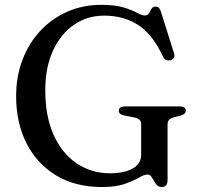

<svg xmlns="http://www.w3.org/2000/svg" viewBox="-20 -736 799 774"><path d="M655.5 -11Q655.5 18 632 18Q617 18 608.5 5.5Q600 -7 592.8 -19.8Q585.5 -32.5 575 -32.5Q561.5 -32.5 540.2 -20Q519 -7.5 483.5 5.2Q448 18 391.5 18Q283.5 18 206 -29Q128.5 -76 86.8 -158.5Q45 -241 45 -348.5Q45 -428 70.8 -495.2Q96.5 -562.5 142.8 -612Q189 -661.5 251.8 -689Q314.5 -716.5 388.5 -716.5Q444 -716.5 478.8 -705.8Q513.5 -695 533.2 -684.2Q553 -673.5 563 -673.5Q575 -673.5 580.2 -682.5Q585.5 -691.5 590.8 -700.5Q596 -709.5 608 -709.5Q622.5 -709.5 628.5 -689.5L682 -520Q685 -510 680.2 -502.2Q675.5 -494.5 665.5 -493Q645 -489.5 636.5 -509Q594.5 -599 535.8 -636Q477 -673 400 -673Q331.5 -673 277.8 -635.8Q224 -598.5 193.2 -530.8Q162.5 -463 162.5 -372.5Q162.5 -266 196.8 -191Q231 -116 290 -76.8Q349 -37.5 423.5 -37.5Q482 -37.5 515.5 -57Q549 -76.5 549 -111.5V-234.5Q549 -247 542.5 -253.2Q536 -259.5 517 -263.5L482 -270Q459 -275 459 -289.5Q459 -307 485 -307H703.5Q729 -307 729 -289.5Q729 -276.5 709.5 -270.5L686 -264.5Q669.5 -260.5 662.5 -254Q655.5 -247.5 655.5 -234.5Z"/></svg>

Font: Fraunces 9pt
Style: Regular
Weight: 400
Version: Version 1.000;[b76b70a41]